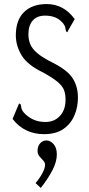

<svg xmlns="http://www.w3.org/2000/svg" viewBox="-20 -651 440 946"><path d="M197 10Q100 10 42 -65L70 -132L74 -141L81 -138Q84 -131 85 -121Q86 -111 96 -98Q115 -76 142 -63Q169 -50 204 -50Q248 -50 275.5 -80Q303 -110 303 -160Q303 -187 295.5 -207Q288 -227 264.5 -247Q241 -267 194 -293Q116 -330 87 -377.5Q58 -425 58 -477Q58 -552 98.5 -591.5Q139 -631 210 -631Q294 -631 348 -557L316 -501L312 -492L306 -496Q303 -504 302 -513.5Q301 -523 291 -536Q273 -557 251.5 -565.5Q230 -574 202 -574Q162 -574 141 -549.5Q120 -525 120 -482Q120 -455 129.5 -432.5Q139 -410 164.5 -388.5Q190 -367 238 -343Q312 -306 338 -265.5Q364 -225 364 -170Q364 -123 346.5 -82Q329 -41 292.5 -15.5Q256 10 197 10ZM181 275 155 251Q175 228 188.5 203Q202 178 202 161Q202 149 192.5 139.5Q183 130 174 119Q165 108 165 92Q165 70 177.5 55.5Q190 41 209 41Q228 41 244 59Q260 77 260 110Q260 145 239.5 185.5Q219 226 181 275Z"/></svg>

Font: Inconsolata Condensed
Style: Regular
Weight: 400
Width: 3
Monospace: yes
Designer: Raph Levien, Cyreal, Brenton Simpson
Foundry: Raph Levien, Cyreal, Google
Version: Version 3.000; ttfautohint (v1.8.2.53-6de2)